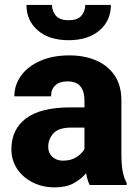

<svg xmlns="http://www.w3.org/2000/svg" viewBox="-20 -768 573 797"><path d="M352.1 0Q342.8 -19 337.4 -48.8Q316.9 -24.4 285.6 -7.3Q254.4 9.8 206.5 9.8Q157.2 9.8 116.5 -10.5Q75.7 -30.8 51.5 -66.4Q27.3 -102.1 27.3 -148.4Q27.3 -231 88.1 -276.6Q148.9 -322.3 273.4 -322.3H330.6V-352.5Q330.6 -388.2 314 -409.2Q297.4 -430.2 259.8 -430.2Q228 -430.2 210 -414.1Q191.9 -397.9 191.9 -368.2H39.6Q39.6 -415.5 67.6 -454.1Q95.7 -492.7 147.2 -515.4Q198.7 -538.1 268.1 -538.1Q330.1 -538.1 378.7 -517.3Q427.2 -496.6 455.6 -455.1Q483.9 -413.6 483.9 -351.6V-130.4Q483.9 -83 489.5 -55.7Q495.1 -28.3 505.9 -8.3V0ZM241.2 -101.1Q274.9 -101.1 297.9 -116Q320.8 -130.9 330.6 -149.4V-238.3H274.9Q223.6 -238.3 201.9 -214.6Q180.2 -190.9 180.2 -157.7Q180.2 -133.3 197.3 -117.2Q214.4 -101.1 241.2 -101.1ZM334 -747.6H440.4Q440.4 -682.6 393.1 -641.8Q345.7 -601.1 265.1 -601.1Q184.1 -601.1 137 -641.8Q89.8 -682.6 89.8 -747.6H195.8Q195.8 -722.7 211.4 -703.4Q227.1 -684.1 265.1 -684.1Q302.7 -684.1 318.4 -703.4Q334 -722.7 334 -747.6Z"/></svg>

Font: Vazirmatn RD UI ExtraBold
Style: Regular
Weight: 800
Designer: Saber Rastikerdar
Foundry: Saber Rastikerdar
Version: Version 33.003